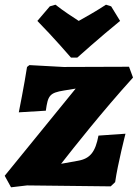

<svg xmlns="http://www.w3.org/2000/svg" viewBox="-36 -791 586 817"><path d="M176 -764 123 -702C191 -633 266 -546 266 -546H293C293 -546 390 -633 475 -702L437 -764L415 -771C374 -744 326 -717 299 -702C276 -717 234 -744 200 -771ZM435 2 454 -16C465 -94 498 -222 498 -222L383 -214C370 -145 348 -116 296 -107L224 -94C278 -163 397 -314 530 -461L513 -507L235 -506L89 -514L79 -506C68 -433 44 -313 44 -313L159 -320C168 -384 174 -396 237 -406L286 -414L-16 -43L11 6L79 -2Z"/></svg>

Font: Alegreya SC Black
Style: Italic
Weight: 900
Italic angle: -7°
Designer: Juan Pablo del Peral
Foundry: Huerta Tipografica
Version: Version 2.007;PS 002.007;hotconv 1.0.88;makeotf.lib2.5.64775